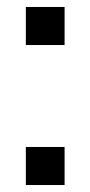

<svg xmlns="http://www.w3.org/2000/svg" viewBox="-20 -530 258 550"><path d="M54 -401V-510H165V-401ZM54 0V-109H165V0Z"/></svg>

Font: Saira Condensed SemiBold
Style: Regular
Weight: 600
Width: 3
Designer: Hector Gatti with collaboration of the Omnibus-Type team
Foundry: Omnibus-Type
Version: Version 1.100